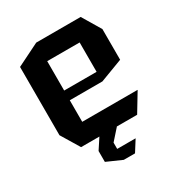

<svg xmlns="http://www.w3.org/2000/svg" viewBox="-159 -619 810 872"><g transform="rotate(-30 245.5 -183.0)"><path d="M98 0 40 -96V-97H450V-96L392 0ZM40 -97V-454L159 -513H160V-97ZM160 -210V-261H330V-210ZM160 -415V-513H392L450 -416V-415ZM330 -210V-415H450V-255L331 -210ZM158 56V55L194 0H285V1L236 56ZM235 146 158 112V56H236V146ZM236 147V89H332V90L296 147Z"/></g></svg>

Font: Foldit Medium
Style: Regular
Weight: 500
Version: Version 1.003